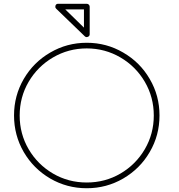

<svg xmlns="http://www.w3.org/2000/svg" viewBox="-20 -979 946 1015"><path d="M105.5 -175.3C140.1 -116.2 186.5 -69.8 245.6 -35.2C304.7 -1 368.7 16.1 438.5 16.1C508.3 16.1 572.3 -1 631.3 -35.2C690.4 -69.8 737.3 -116.2 771.5 -175.3C806.2 -234.4 823.2 -298.8 823.2 -368.7C823.2 -438.5 806.2 -502.4 771.5 -561.5C737.3 -620.6 690.4 -667 631.3 -701.2C572.3 -735.8 508.3 -752.9 438.5 -752.9C368.7 -752.9 304.7 -735.8 245.6 -701.2C186.5 -667 140.1 -620.6 105.5 -561.5C71.3 -502.4 54.2 -438.5 54.2 -368.7C54.2 -298.8 71.3 -234.4 105.5 -175.3ZM131.3 -546.4C163.1 -600.6 206.1 -643.6 260.3 -675.3C314.5 -707 374 -723.1 438.5 -723.1C502.9 -723.1 562.5 -707 616.7 -675.3C670.9 -643.6 713.9 -600.6 745.6 -546.4C777.3 -492.2 793 -432.6 793 -368.2C793 -304.2 777.3 -244.6 745.6 -190.4C713.9 -136.2 670.9 -93.3 616.7 -61.5C562.5 -29.8 502.9 -14.2 438.5 -14.2C374 -14.2 314.5 -29.8 260.3 -61.5C206.1 -93.3 163.1 -136.2 131.3 -190.4C99.6 -244.6 84 -304.2 84 -368.2C84 -432.6 99.6 -492.2 131.3 -546.4ZM273.4 -949.7C272.9 -947.8 272.5 -945.8 272.5 -943.4C272 -939.9 273.4 -936.5 276.9 -933.1L428.2 -787.1C431.2 -784.2 434.6 -782.7 438 -782.7C439.9 -782.7 441.9 -783.2 444.3 -784.2C450.7 -786.6 454.1 -791.5 454.1 -797.9V-943.8C454.1 -952.1 446.8 -959 439 -959H287.1C280.3 -959 275.9 -956.1 273.4 -949.7ZM423.8 -929.2V-833L325.2 -929.2Z"/></svg>

Font: Nemoy
Style: Light
Weight: 300
Designer: BSozoo
Foundry: BSozoo
Version: Version 001.000